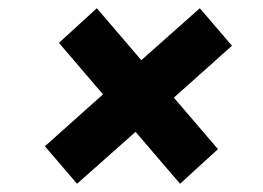

<svg xmlns="http://www.w3.org/2000/svg" viewBox="-20 -583 639 466"><path d="M402 -346 509 -221 417 -137 309 -263 167 -137 89 -228 230 -354 123 -479 215 -563 323 -437 465 -563 543 -472Z"/></svg>

Font: Idrija
Style: Bold Italic
Weight: 700
Italic angle: -11.3°
Designer: Julieta Ulanovsky
Foundry: Julieta Ulanovsky
Version: Version 7.200